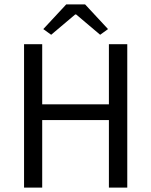

<svg xmlns="http://www.w3.org/2000/svg" viewBox="-20 -858 692 878"><path d="M90 0V-656H173V-381H478V-656H562V0H478V-309H173V0ZM178 -725 283 -838H369L474 -725L438 -699L328 -792H324L214 -699Z"/></svg>

Font: Pinyin1712
Style: Regular
Weight: 400
Version: Version 1